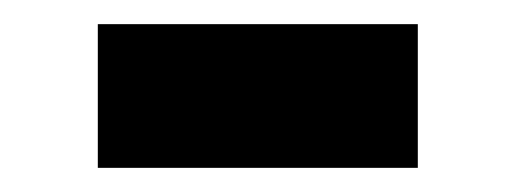

<svg xmlns="http://www.w3.org/2000/svg" viewBox="-20 -357 426 159"><path d="M61 -337V-218H326V-337Z"/></svg>

Font: GradeGX
Style: Regular
Weight: 100
Width: 1
Designer: Adam Twardoch
Foundry: Adam Twardoch
Version: Version 2.002; DEVELOPMENT